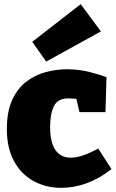

<svg xmlns="http://www.w3.org/2000/svg" viewBox="-20 -888 560 923"><path d="M274 15Q200 15 140.5 -18Q81 -51 47 -114Q13 -177 13 -267Q13 -352 38.5 -407.5Q64 -463 106.5 -495.5Q149 -528 200 -541.5Q251 -555 303 -555Q360 -555 412 -541.5Q464 -528 492 -517L487 -349H362L347 -413Q340 -413 329.5 -414Q319 -415 309 -415Q257 -415 239 -377.5Q221 -340 221 -278Q221 -202 247 -166Q273 -130 320 -130Q373 -130 452 -174L516 -75Q457 -29 396.5 -7Q336 15 274 15ZM202 -592 135 -687 368 -868 465 -737Z"/></svg>

Font: Bitter Black
Style: Regular
Weight: 900
Designer: Sol Matas, and Bitter project Authors
Foundry: Sol Matas
Version: Version 2.001